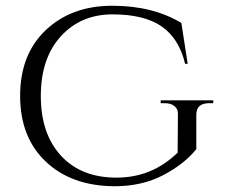

<svg xmlns="http://www.w3.org/2000/svg" viewBox="-20 -634 782 668"><path d="M611 -554 633 -412H624Q603 -500 542.5 -542Q482 -584 371.5 -584Q261 -584 191.5 -507.5Q122 -431 122 -300Q122 -169 192 -92.5Q262 -16 385.5 -16Q509 -16 598 -103L599 -236Q600 -254 587.5 -264.5Q575 -275 553 -275H539V-285H722V-275H708Q663 -275 663 -235V-115Q621 -63 547.5 -24.5Q474 14 378 14Q229 13 139.5 -71.5Q50 -156 50 -300.5Q50 -445 139.5 -529.5Q229 -614 370.5 -614Q512 -614 611 -554Z"/></svg>

Font: Cinzel
Style: Regular
Weight: 400
Designer: Natanael Gama
Version: Version 1.001;PS 001.001;hotconv 1.0.56;makeotf.lib2.0.21325